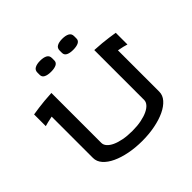

<svg xmlns="http://www.w3.org/2000/svg" viewBox="-227 -1203 1450 1450"><g transform="rotate(-45 498.0 -477.5)"><path d="M276.4 -199.2Q276.4 -177.7 292.7 -159.2Q309.1 -140.6 339.1 -126.7Q369.1 -112.8 411.4 -104.7Q453.6 -96.7 505.9 -96.7Q559.1 -96.7 601.6 -105.2Q644 -113.8 673.6 -127.9Q703.1 -142.1 718.8 -160.6Q734.4 -179.2 734.4 -199.2V-732.4Q776.4 -730.5 813.5 -726.8Q850.6 -723.1 879.4 -719.2Q912.6 -714.8 941.4 -710V-585Q929.7 -588.9 907.7 -594.5Q885.7 -600.1 859.4 -604.5V-163.1Q859.4 -124.5 831.3 -92.8Q803.2 -61 755.1 -38.3Q707 -15.6 642.6 -2.9Q578.1 9.8 505.9 9.8Q433.1 9.8 368.7 -2.9Q304.2 -15.6 255.9 -38.3Q207.5 -61 179.4 -92.8Q151.4 -124.5 151.4 -163.1V-604.5Q125 -599.1 102.8 -594Q80.6 -588.9 69.3 -585V-710Q97.2 -714.8 130.9 -719.2Q159.2 -723.1 196.8 -726.8Q234.4 -730.5 276.4 -732.4ZM387.7 -964.8Q423.8 -964.8 444.8 -953.4Q465.8 -941.9 465.8 -916V-890.6Q465.8 -867.7 444.8 -857.2Q423.8 -846.7 387.7 -846.7Q353 -846.7 331.8 -857.2Q310.5 -867.7 310.5 -890.6V-916Q310.5 -941.9 331.8 -953.4Q353 -964.8 387.7 -964.8ZM623 -963.9Q659.2 -963.9 680.2 -952.4Q701.2 -940.9 701.2 -915V-889.6Q701.2 -866.7 680.2 -856.2Q659.2 -845.7 623 -845.7Q588.4 -845.7 567.6 -856.2Q546.9 -866.7 546.9 -889.6V-915Q546.9 -940.9 567.6 -952.4Q588.4 -963.9 623 -963.9Z"/></g></svg>

Font: Revalia
Style: Regular
Weight: 400
Designer: Johan Kallas, Mihkel Virkus
Foundry: Johan Kallas, Mihkel Virkus
Version: Version 1.001